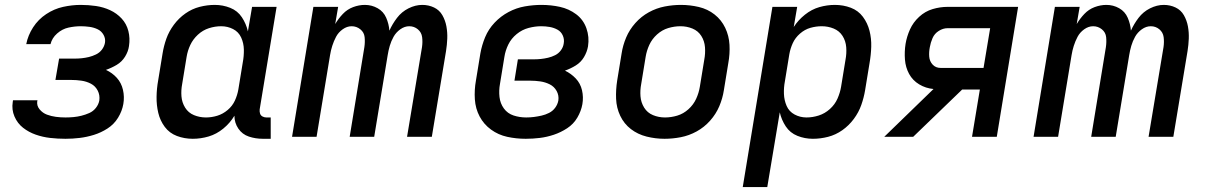

<svg xmlns="http://www.w3.org/2000/svg" viewBox="-20 -558 4936 783"><path d="M247 8Q276 8 305 4.5Q334 1 363 -8Q392 -17 418.5 -34Q445 -51 461.5 -78Q478 -105 483 -134Q488 -163 481.5 -191.5Q475 -220 456.5 -240.5Q438 -261 412 -273Q435 -281 456 -293.5Q477 -306 490 -327Q503 -348 506 -370Q511 -402 503.5 -431.5Q496 -461 476 -482.5Q456 -504 429 -516.5Q402 -529 371.5 -533.5Q341 -538 309 -538Q274 -538 237.5 -530Q201 -522 168.5 -500.5Q136 -479 115 -446.5Q94 -414 87 -378H186Q192 -403 213 -421.5Q234 -440 259.5 -445.5Q285 -451 309 -451Q327 -451 345 -448.5Q363 -446 378.5 -438.5Q394 -431 402.5 -415.5Q411 -400 408 -383Q405 -368 395.5 -355.5Q386 -343 371.5 -336Q357 -329 342.5 -325.5Q328 -322 313.5 -320.5Q299 -319 285 -319H221L206 -232H270Q291 -232 312 -229Q333 -226 351 -216.5Q369 -207 378.5 -188.5Q388 -170 385 -148Q382 -132 371 -118Q360 -104 344 -97Q328 -90 312 -86Q296 -82 279.5 -80.5Q263 -79 247 -79Q227 -79 208 -81.5Q189 -84 171.5 -90.5Q154 -97 141.5 -112Q129 -127 132 -146L133 -149H33Q33 -146 32 -142Q27 -111 39 -83Q51 -55 74 -37Q97 -19 125.5 -9Q154 1 184.5 4.5Q215 8 247 8Z M766 8Q799 8 831 -1.5Q863 -11 890.5 -33.5Q918 -56 936 -86Q936 -57 952 -33.5Q968 -10 995 -1Q1022 8 1052 8H1084V-79H1066Q1058 -79 1050.5 -83Q1043 -87 1040.5 -95Q1038 -103 1039 -112L1108 -530H1008L991 -430Q984 -461 966.5 -487.5Q949 -514 919 -526Q889 -538 856 -538Q825 -538 794 -530Q763 -522 736 -503Q709 -484 689 -457Q669 -430 658.5 -400.5Q648 -371 643 -340L625 -230Q619 -197 618.5 -163Q618 -129 625.5 -97.5Q633 -66 652 -40.5Q671 -15 701.5 -3.5Q732 8 766 8ZM820 -79Q794 -79 771 -88.5Q748 -98 735 -119Q722 -140 720 -165Q718 -190 723 -216L741 -326Q745 -351 756 -374.5Q767 -398 787 -416.5Q807 -435 832 -443Q857 -451 882 -451Q908 -451 930.5 -439.5Q953 -428 963.5 -405Q974 -382 974.5 -355.5Q975 -329 970 -303L952 -193Q948 -170 938 -148Q928 -126 908.5 -109.5Q889 -93 866 -86Q843 -79 820 -79Z M1171 0H1271L1326 -333Q1329 -352 1335 -371Q1341 -390 1350.5 -408Q1360 -426 1377.5 -438.5Q1395 -451 1414 -451Q1434 -451 1449.5 -438.5Q1465 -426 1467 -406.5Q1469 -387 1466 -366L1406 0H1506L1561 -333Q1564 -352 1569.5 -371Q1575 -390 1585 -408Q1595 -426 1612.5 -438.5Q1630 -451 1649 -451Q1669 -451 1684 -438.5Q1699 -426 1701.5 -406.5Q1704 -387 1701 -366L1640 0H1741L1799 -350Q1803 -375 1804 -400.5Q1805 -426 1800.5 -450.5Q1796 -475 1784 -496Q1772 -517 1750 -527.5Q1728 -538 1702 -538Q1674 -538 1646 -524Q1618 -510 1599 -485Q1580 -460 1568 -433Q1566 -460 1555 -485.5Q1544 -511 1520 -524.5Q1496 -538 1468 -538Q1444 -538 1420 -529Q1396 -520 1378 -501Q1360 -482 1347 -460L1359 -530H1258Z M2124 8Q2153 8 2181.5 4.5Q2210 1 2238.5 -8.5Q2267 -18 2293 -35Q2319 -52 2334.5 -78.5Q2350 -105 2355 -133Q2360 -162 2353.5 -190Q2347 -218 2328 -238Q2309 -258 2284 -270Q2307 -278 2328 -291Q2349 -304 2361.5 -325Q2374 -346 2378 -369Q2384 -407 2371.5 -442.5Q2359 -478 2329.5 -500Q2300 -522 2263.5 -530Q2227 -538 2188 -538Q2155 -538 2120.5 -532Q2086 -526 2054 -509Q2022 -492 1997 -465.5Q1972 -439 1958.5 -406.5Q1945 -374 1939 -340L1921 -230Q1914 -191 1916.5 -153Q1919 -115 1936 -83Q1953 -51 1982.5 -29.5Q2012 -8 2048.5 0Q2085 8 2124 8ZM2126 -79Q2099 -79 2074.5 -87Q2050 -95 2035 -115.5Q2020 -136 2017 -162.5Q2014 -189 2019 -216L2037 -326Q2041 -352 2053 -376.5Q2065 -401 2087 -419Q2109 -437 2135.5 -444Q2162 -451 2187 -451Q2205 -451 2222 -448Q2239 -445 2253.5 -437Q2268 -429 2275 -413.5Q2282 -398 2279 -381Q2277 -366 2267.5 -353Q2258 -340 2244 -333Q2230 -326 2215 -322.5Q2200 -319 2185.5 -317.5Q2171 -316 2156 -316H2092L2078 -229H2142Q2163 -229 2183.5 -226Q2204 -223 2222 -214Q2240 -205 2250 -187Q2260 -169 2257 -148Q2254 -132 2244 -118.5Q2234 -105 2219 -97.5Q2204 -90 2188.5 -86.5Q2173 -83 2157.5 -81Q2142 -79 2126 -79Z M2690 8Q2723 8 2756.5 1.5Q2790 -5 2821 -22Q2852 -39 2876 -66Q2900 -93 2913.5 -125Q2927 -157 2932 -190L2950 -300Q2957 -338 2955 -375Q2953 -412 2937.5 -444.5Q2922 -477 2894 -499Q2866 -521 2830 -529.5Q2794 -538 2757 -538Q2724 -538 2690.5 -531.5Q2657 -525 2626 -508Q2595 -491 2571 -464Q2547 -437 2533.5 -405Q2520 -373 2515 -340L2497 -230Q2491 -192 2492.5 -155Q2494 -118 2509.5 -85.5Q2525 -53 2553 -31.5Q2581 -10 2617 -1Q2653 8 2690 8ZM2692 -79Q2666 -79 2643 -88.5Q2620 -98 2607 -119Q2594 -140 2592 -165Q2590 -190 2595 -216L2613 -326Q2617 -351 2628 -375Q2639 -399 2659.5 -417.5Q2680 -436 2705 -443.5Q2730 -451 2755 -451Q2781 -451 2804 -441.5Q2827 -432 2840 -411.5Q2853 -391 2855 -365.5Q2857 -340 2852 -314L2834 -204Q2830 -179 2819 -155Q2808 -131 2787.5 -112.5Q2767 -94 2742 -86.5Q2717 -79 2692 -79Z M3009 205H3109L3160 -100Q3167 -69 3184.5 -42.5Q3202 -16 3232 -4Q3262 8 3295 8Q3326 8 3357 0Q3388 -8 3415 -27Q3442 -46 3462 -73Q3482 -100 3492.5 -130Q3503 -160 3508 -190L3526 -300Q3532 -334 3533 -367.5Q3534 -401 3526 -432.5Q3518 -464 3499 -489.5Q3480 -515 3449.5 -526.5Q3419 -538 3385 -538Q3353 -538 3321.5 -529Q3290 -520 3262.5 -498Q3235 -476 3217 -448L3231 -530H3130ZM3269 -79Q3243 -79 3220.5 -91Q3198 -103 3188 -126Q3178 -149 3177 -175Q3176 -201 3181 -227L3199 -337Q3203 -360 3213 -382Q3223 -404 3242.5 -421Q3262 -438 3285 -444.5Q3308 -451 3331 -451Q3357 -451 3380 -441.5Q3403 -432 3416 -411.5Q3429 -391 3431 -365.5Q3433 -340 3428 -314L3410 -204Q3406 -180 3395.5 -156Q3385 -132 3364.5 -113.5Q3344 -95 3319 -87Q3294 -79 3269 -79Z M3586 0H3704L3904 -193H3976L3944 0H4045L4132 -530H3844Q3814 -530 3783.5 -521Q3753 -512 3728.5 -489.5Q3704 -467 3691 -438Q3678 -409 3673 -379Q3668 -347 3670.5 -315Q3673 -283 3687.5 -256.5Q3702 -230 3728.5 -214Q3755 -198 3787 -195ZM3816 -281Q3796 -281 3783.5 -294.5Q3771 -308 3769.5 -327Q3768 -346 3772 -366Q3775 -384 3783 -402.5Q3791 -421 3808.5 -432Q3826 -443 3844 -443H4018L3991 -281Z M4195 0H4295L4350 -333Q4353 -352 4359 -371Q4365 -390 4374.5 -408Q4384 -426 4401.5 -438.5Q4419 -451 4438 -451Q4458 -451 4473.5 -438.5Q4489 -426 4491 -406.5Q4493 -387 4490 -366L4430 0H4530L4585 -333Q4588 -352 4593.5 -371Q4599 -390 4609 -408Q4619 -426 4636.5 -438.5Q4654 -451 4673 -451Q4693 -451 4708 -438.5Q4723 -426 4725.5 -406.5Q4728 -387 4725 -366L4664 0H4765L4823 -350Q4827 -375 4828 -400.5Q4829 -426 4824.5 -450.5Q4820 -475 4808 -496Q4796 -517 4774 -527.5Q4752 -538 4726 -538Q4698 -538 4670 -524Q4642 -510 4623 -485Q4604 -460 4592 -433Q4590 -460 4579 -485.5Q4568 -511 4544 -524.5Q4520 -538 4492 -538Q4468 -538 4444 -529Q4420 -520 4402 -501Q4384 -482 4371 -460L4383 -530H4282Z"/></svg>

Font: Iosevka Sparkle Medium
Style: Italic
Weight: 500
Italic angle: -9°
Designer: Belleve Invis
Foundry: Belleve Invis
Version: Version 4.5.0; ttfautohint (v1.8.3)